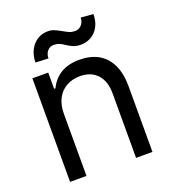

<svg xmlns="http://www.w3.org/2000/svg" viewBox="-133 -825 823 924"><g transform="rotate(-20 278.5 -363.0)"><path d="M151.4 0H67.4V-530.3H148.4V-447.3H155.3Q175.3 -489.7 213.6 -513.4Q252 -537.1 310.5 -537.1Q365.2 -537.1 405.3 -514.9Q445.3 -492.7 467.3 -447.8Q489.3 -402.8 489.3 -336.9V0H405.3V-331.1Q405.3 -392.6 373.5 -427.2Q341.8 -461.9 285.2 -461.9Q246.1 -461.9 215.8 -445.1Q185.5 -428.2 168.5 -395.8Q151.4 -363.3 151.4 -318.4ZM212.9 -717.8Q231 -717.8 244.6 -712.4Q258.3 -707 279.3 -695.3Q296.4 -685.1 309.8 -679.4Q323.2 -673.8 338.9 -673.8Q358.9 -673.8 372.3 -688.7Q385.7 -703.6 385.7 -725.6L449.2 -720.7Q449.2 -685.1 435.3 -658.2Q421.4 -631.3 397 -616.9Q372.6 -602.5 342.8 -602.5Q320.8 -602.5 305.7 -608.6Q290.5 -614.7 273.4 -626Q258.8 -636.2 246.6 -641.4Q234.4 -646.5 217.8 -646.5Q198.2 -646.5 185.5 -631.3Q172.9 -616.2 172.9 -593.8L107.4 -596.7Q107.4 -631.3 121.3 -659.2Q135.3 -687 159.4 -702.4Q183.6 -717.8 212.9 -717.8Z"/></g></svg>

Font: Pretendard Std
Style: Regular
Weight: 400
Designer: Base glyphs from Inter by Rasmus Andersson; Hangeul glyphs from Noto Sans CJK(Source Han Sans) by Jang Soo-young and Kan
Foundry: Kil Hyung-jin
Version: Version 1.309